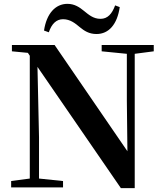

<svg xmlns="http://www.w3.org/2000/svg" viewBox="-20 -975 855 999"><path d="M209 -816 234 -807C249 -852 274 -875 308 -875C346 -875 372 -853 396 -833C418 -815 443 -798 482 -798C546 -798 590 -848 603 -938L579 -947C563 -903 540 -877 503 -877C465 -877 441 -899 416 -919C394 -937 368 -955 331 -955C268 -955 222 -904 209 -816ZM609 4H681V-695L780 -708V-741H509V-708L640 -695V-450L643 -188L264 -741H42V-708L125 -700L135 -685V-46L38 -33V0H308V-33L183 -46V-261L175 -627Z"/></svg>

Font: Noto Serif KR
Style: Bold
Weight: 700
Designer: Ryoko NISHIZUKA 西塚涼子 (kana & ideographs); Frank Grießhammer (Latin, Greek & Cyrillic); Wenlong ZHANG 张文龙 (bopomofo); San
Foundry: Adobe
Version: Version 2.001;hotconv 1.1.0;makeotfexe 2.6.0